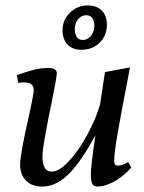

<svg xmlns="http://www.w3.org/2000/svg" viewBox="-20 -676 529 706"><path d="M54 -70Q54 -107 84 -240Q104 -327 104 -346Q104 -373 67 -373Q55 -373 47 -371L42 -400Q83 -414 107 -420Q131 -426 157 -426Q189 -426 189 -407Q189 -393 169 -295Q157 -238 146.5 -179.5Q136 -121 136 -99Q136 -75 144 -60Q152 -45 170 -45Q198 -45 234 -84Q270 -123 301.5 -181.5Q333 -240 348 -292L366 -411L458 -428Q426 -263 413 -188.5Q400 -114 400 -84Q400 -67 413 -67Q431 -67 451 -80L463 -60Q429 -23 396.5 -6.5Q364 10 338 10Q324 10 319 -1Q314 -12 314 -36Q314 -64 331 -179Q275 -76 229.5 -33Q184 10 136 10Q96 10 75 -12.5Q54 -35 54 -70ZM210 -565Q210 -603 237.5 -629.5Q265 -656 302 -656Q336 -656 354.5 -637Q373 -618 373 -585Q373 -545 346.5 -519Q320 -493 279 -493Q246 -493 228 -512.5Q210 -532 210 -565ZM327 -581Q327 -599 319.5 -609.5Q312 -620 297 -620Q279 -620 267 -605Q255 -590 255 -569Q255 -551 262.5 -540Q270 -529 284 -529Q302 -529 314.5 -544.5Q327 -560 327 -581Z"/></svg>

Font: Unna
Style: Italic
Weight: 400
Italic angle: -8.05°
Designer: Jorge de Buen Unna
Foundry: Omnibus-Type
Version: Version 2.008